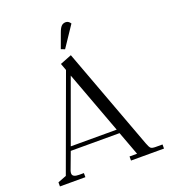

<svg xmlns="http://www.w3.org/2000/svg" viewBox="-160 -1025 1019 1143"><g transform="rotate(-20 350.0 -453.5)"><path d="M22 0V-25.9L76.2 -46.9L293 -639.2L276.9 -683.1L350.1 -711.9L589.8 -65.9Q599.1 -40.5 606.9 -33.2Q614.7 -25.9 638.2 -25.9H681.2V0H472.2V-25.9H520L463.9 -176.8H154.8L113.8 -66.9Q110.8 -58.1 110.8 -49.8Q110.8 -25.9 152.8 -25.9H183.1V0ZM164.1 -202.1H455.1L308.1 -598.1ZM306.2 -766.1 339.8 -857.9Q349.6 -885.3 360.4 -896.2Q371.1 -907.2 388.2 -907.2Q405.8 -907.2 418 -888.2L330.1 -756.8Z"/></g></svg>

Font: Dihjauti
Style: Regular
Weight: 400
Designer: T. Christopher White
Version: Version 3.0.0